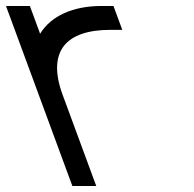

<svg xmlns="http://www.w3.org/2000/svg" viewBox="-175 -603 650 643"><path d="M-40.7 -490C-4.1 -549.8 69.6 -583 165 -583H205L234.5 -503H194.5C47.1 -503 -18.5 -432.5 34.2 -286.8L36 -282L50.8 -242L132.6 -20L147.4 20H67.4L52.6 -20L-29.2 -242L-44 -282C-44.5 -283.3 -45 -284.6 -45.4 -285.9L-140.2 -543L-155 -583H-75L-60.2 -543Z"/></svg>

Font: Nordica Plus
Style: NordicaClassicLightOpObl
Weight: 300
Version: Version 1.01